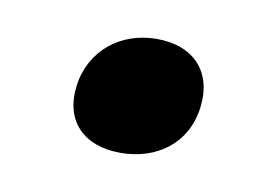

<svg xmlns="http://www.w3.org/2000/svg" viewBox="-34 -191 347 243"><g transform="rotate(10 139.5 -70.0)"><path d="M131 5C178 5 215 -22 221 -69C227 -116 199 -145 152 -145C105 -145 68 -115 62 -69C56 -23 84 5 131 5Z"/></g></svg>

Font: Asimov
Style: EdgeNarIt
Weight: 500
Designer: Google
Version: Version 2.000980: 2014